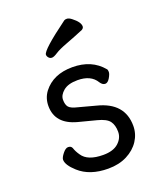

<svg xmlns="http://www.w3.org/2000/svg" viewBox="-138 -808 775 920"><g transform="rotate(-20 250.0 -347.5)"><path d="M255 24Q161 24 106 -26Q65 -63 65 -90Q65 -101 80 -120Q95 -139 108 -139Q123 -139 128 -127Q134 -108 148 -88Q175 -46 255 -46Q306 -46 332.5 -70Q359 -94 359 -126Q359 -160 344 -180.5Q329 -201 283.5 -212.5Q238 -224 193 -236Q87 -264 87 -356Q87 -396 110 -427Q160 -492 258 -492Q356 -492 411 -426Q415 -422 415 -411Q415 -400 404 -381.5Q393 -363 380 -363Q366 -363 355 -380Q328 -425 260 -425Q212 -425 187.5 -404.5Q163 -384 163 -360Q163 -335 173.5 -322.5Q184 -310 219 -302L305 -279Q437 -246 437 -128Q437 -87 414.5 -52.5Q392 -18 351 3Q310 24 255 24ZM183 -568Q173 -568 166.5 -575.5Q160 -583 160 -591Q160 -614 299 -716Q303 -719 313 -719Q323 -719 337 -708Q372 -681 372 -659Q372 -650 362 -644Q317 -625 274 -609Q231 -593 212 -580.5Q193 -568 183 -568Z"/></g></svg>

Font: LXGW WenKai Mono TC
Style: Bold
Weight: 700
Designer: LXGW / Fontworks Inc.
Foundry: LXGW / Fontworks Inc.
Version: Version 1.330